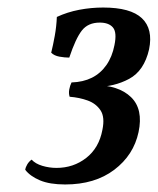

<svg xmlns="http://www.w3.org/2000/svg" viewBox="-20 -781 419 510"><path d="M153 -291Q112 -291 86 -302Q60 -313 47 -330Q48 -337 52.5 -344.5Q57 -352 64 -357Q74 -346 92.5 -340.5Q111 -335 130 -335Q175 -335 209 -361.5Q243 -388 252 -436Q259 -470 247 -488Q235 -506 213 -514Q191 -522 165 -524Q162 -533 164 -543.5Q166 -554 170 -562Q201 -563 224 -574.5Q247 -586 262.5 -608Q278 -630 284 -661Q291 -695 280 -708Q269 -721 245 -721Q214 -721 197.5 -700Q181 -679 164 -628Q152 -628 138 -630.5Q124 -633 116 -641Q121 -661 125.5 -686Q130 -711 131 -736Q159 -749 190.5 -755Q222 -761 254 -761Q327 -761 357 -732.5Q387 -704 376 -650Q363 -593 323 -571.5Q283 -550 233 -550L230 -555Q295 -555 328 -523Q361 -491 348 -430Q335 -369 283.5 -330Q232 -291 153 -291Z"/></svg>

Font: Vollkorn Medium
Style: Italic
Weight: 500
Italic angle: -11°
Designer: Friedrich Althausen
Foundry: Friedrich Althausen
Version: Version 5.000